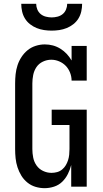

<svg xmlns="http://www.w3.org/2000/svg" viewBox="-20 -975 540 1003"><path d="M213 8Q189 8 165.5 1Q142 -6 123 -21.5Q104 -37 91.5 -57.5Q79 -78 71.5 -101Q64 -124 61.5 -148Q59 -172 59 -196V-539Q59 -563 61.5 -587Q64 -611 71.5 -634Q79 -657 92.5 -677.5Q106 -698 124.5 -713Q143 -728 166.5 -735.5Q190 -743 214 -743Q236 -743 256.5 -737.5Q277 -732 295.5 -720.5Q314 -709 328.5 -693.5Q343 -678 354 -659V-735H433V-554H354Q354 -575 346 -595.5Q338 -616 323.5 -631Q309 -646 289 -654.5Q269 -663 248 -663Q225 -663 204 -653Q183 -643 170.5 -624.5Q158 -606 153.5 -583.5Q149 -561 149 -539V-196Q149 -174 153.5 -151.5Q158 -129 171 -110.5Q184 -92 205 -82Q226 -72 249 -72Q264 -72 278.5 -76Q293 -80 304.5 -89.5Q316 -99 323.5 -111.5Q331 -124 335.5 -138Q340 -152 341.5 -167Q343 -182 343 -196V-322H250V-402H433V0H352V-113Q346 -89 334.5 -66Q323 -43 305 -25.5Q287 -8 262.5 0Q238 8 213 8ZM250 -815Q230 -815 210 -818Q190 -821 171.5 -828.5Q153 -836 137 -848.5Q121 -861 110.5 -878Q100 -895 95.5 -915Q91 -935 91 -955H169Q169 -940 175 -925.5Q181 -911 192.5 -901.5Q204 -892 219.5 -888Q235 -884 250 -884Q265 -884 280.5 -888Q296 -892 307.5 -901.5Q319 -911 325 -925.5Q331 -940 331 -955H409Q409 -935 404.5 -915Q400 -895 389.5 -878Q379 -861 363 -848.5Q347 -836 328.5 -828.5Q310 -821 290 -818Q270 -815 250 -815Z"/></svg>

Font: Iosevka Curly Slab Medium
Style: Regular
Weight: 500
Monospace: yes
Designer: Belleve Invis
Foundry: Belleve Invis
Version: Version 22.1.2; ttfautohint (v1.8.4)